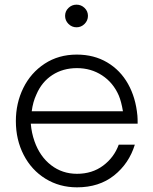

<svg xmlns="http://www.w3.org/2000/svg" viewBox="-20 -793 657 823"><path d="M48 -274Q48 -351 80 -416Q112 -481 171.5 -520Q231 -559 309 -559Q383 -559 439.5 -525.5Q496 -492 529 -433Q562 -374 569 -297Q570 -286 570 -263H112Q115 -224 128 -187Q151 -122 199 -85Q247 -48 310 -48Q375 -48 422 -83Q469 -118 489 -173H558Q533 -92 469 -41Q405 10 310 10Q235 10 175 -27Q115 -64 81.5 -129Q48 -194 48 -274ZM507 -316Q500 -358 489 -384Q465 -439 417.5 -470Q370 -501 310 -501Q250 -501 204.5 -471.5Q159 -442 136 -388Q121 -356 116 -316ZM259 -725Q259 -745 273.5 -759Q288 -773 308 -773Q328 -773 342.5 -759Q357 -745 357 -725Q357 -705 342.5 -690.5Q328 -676 308 -676Q288 -676 273.5 -690.5Q259 -705 259 -725Z"/></svg>

Font: Open Sauce One Light
Style: Regular
Weight: 300
Designer: Alfredo Marco Pradil
Foundry: Creative Sauce Fz LLC
Version: Version 1.477